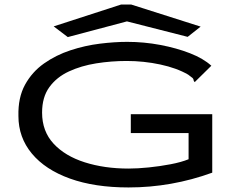

<svg xmlns="http://www.w3.org/2000/svg" viewBox="-20 -814 1040 844"><path d="M545 10Q396 10 287.5 -29Q179 -68 120 -139Q61 -210 61 -304Q59 -385 90 -441.5Q121 -498 173.5 -535Q226 -572 290 -593Q354 -614 419 -622Q484 -630 539 -630Q613 -630 684.5 -616.5Q756 -603 815 -580Q874 -557 909 -525L844 -461L836 -453L832 -458Q831 -467 826 -471.5Q821 -476 807 -486Q757 -515 684.5 -530.5Q612 -546 537 -546Q469 -546 403 -535.5Q337 -525 283 -500Q229 -475 197 -431Q165 -387 165 -319Q165 -237 215.5 -182.5Q266 -128 352.5 -100.5Q439 -73 545 -73Q585 -73 634 -78Q683 -83 730 -92Q777 -101 809 -114V-229H555V-312H913V-55Q734 10 545 10ZM278 -651 216 -698 512 -794H557L862 -697L805 -652L538 -720Z"/></svg>

Font: Inconsolata UltraExpanded Medium
Style: Regular
Weight: 500
Width: 9
Monospace: yes
Designer: Raph Levien, Cyreal, Brenton Simpson
Foundry: Raph Levien, Cyreal, Google
Version: Version 3.001; ttfautohint (v1.8.2.53-6de2)